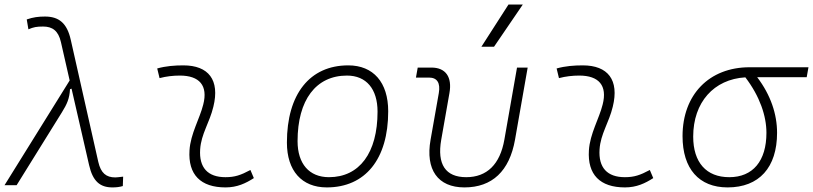

<svg xmlns="http://www.w3.org/2000/svg" viewBox="-21 -815 3578 845"><path d="M473.6 9.8C490.7 9.8 503.9 8.3 519.5 3.9L521 -37.6C501.5 -35.2 491.7 -34.2 486.3 -34.2C446.3 -34.2 422.9 -53.2 411.6 -102.5L290.5 -639.6C273.9 -713.9 237.8 -742.2 176.8 -742.2C147.9 -742.2 125.5 -739.3 96.7 -729.5L104 -686C127.4 -695.8 139.6 -698.2 168.9 -698.2C209.5 -698.2 235.8 -679.7 247.1 -629.9L285.6 -460.9L-1 0H52.2L251.5 -320.8C273.9 -356.9 284.7 -380.9 287.1 -422.4L293.9 -424.8L371.1 -88.4C387.2 -17.6 418.9 9.8 473.6 9.8Z M1081.1 -66.9C1038.1 -43.9 1012.2 -35.2 971.2 -35.2C893.6 -35.2 854.5 -77.1 859.9 -157.7C864.3 -225.6 901.4 -275.4 918 -345.2C947.3 -463.4 896.5 -527.3 786.1 -527.3C747.6 -527.3 709 -524.4 670.9 -513.7L681.2 -471.2C710.9 -479 740.7 -482.4 770.5 -482.4C856.9 -482.4 895 -438.5 873.5 -355C858.4 -293.5 817.4 -226.1 813 -153.3C806.2 -46.4 861.8 9.8 971.7 9.8C1022.9 9.8 1060.5 -8.3 1096.2 -31.2Z M1417 9.8C1586.9 9.8 1687.5 -114.7 1687.5 -325.2C1687.5 -452.6 1622.1 -527.3 1511.7 -527.3C1342.3 -527.3 1241.7 -400.9 1241.7 -187.5C1241.7 -63.5 1307.1 9.8 1417 9.8ZM1426.8 -35.2C1339.8 -35.2 1288.6 -94.2 1288.6 -193.8C1288.6 -375 1369.6 -482.4 1505.9 -482.4C1591.3 -482.4 1640.6 -423.3 1640.6 -323.7C1640.6 -142.1 1561 -35.2 1426.8 -35.2Z M2022.9 9.8C2145 9.8 2221.2 -62 2245.6 -200.2L2301.3 -517.6H2254.4L2198.7 -200.2C2179.7 -91.8 2122.1 -35.2 2030.8 -35.2C1939.5 -35.2 1901.9 -91.8 1920.9 -200.2L1957 -405.3C1969.7 -476.1 1940.4 -517.6 1877.9 -517.6H1817.4L1809.6 -473.6H1867.2C1902.8 -473.6 1918 -450.2 1910.2 -405.3L1874 -200.2C1850.6 -68.4 1905.8 9.8 2022.9 9.8ZM2097.7 -609.4H2153.3L2279.8 -794.9H2216.8Z M2838.9 -66.9C2795.9 -43.9 2770 -35.2 2729 -35.2C2651.4 -35.2 2612.3 -77.1 2617.7 -157.7C2622.1 -225.6 2659.2 -275.4 2675.8 -345.2C2705.1 -463.4 2654.3 -527.3 2543.9 -527.3C2505.4 -527.3 2466.8 -524.4 2428.7 -513.7L2439 -471.2C2468.8 -479 2498.5 -482.4 2528.3 -482.4C2614.7 -482.4 2652.8 -438.5 2631.3 -355C2616.2 -293.5 2575.2 -226.1 2570.8 -153.3C2564 -46.4 2619.6 9.8 2729.5 9.8C2780.8 9.8 2818.4 -8.3 2854 -31.2Z M3181.2 9.8C3319.8 9.8 3398.9 -77.6 3398.9 -230.5C3398.9 -312.5 3371.1 -396.5 3311.5 -475.1H3529.3L3537.1 -519H3277.8C3100.1 -519 2982.9 -398.4 2982.9 -215.8C2982.9 -72.3 3055.2 9.8 3181.2 9.8ZM3259.3 -474.6C3323.2 -391.1 3352.1 -304.2 3352.1 -230.5C3352.1 -106.4 3292.5 -35.2 3188.5 -35.2C3087.4 -35.2 3029.8 -100.1 3029.8 -213.9C3029.8 -364.7 3120.6 -466.3 3259.3 -474.6Z"/></svg>

Font: Cascadia Code PL ExtraLight
Style: Italic
Weight: 200
Italic angle: -10°
Monospace: yes
Designer: Aaron Bell
Foundry: Saja Typeworks
Version: Version 2404.023